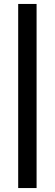

<svg xmlns="http://www.w3.org/2000/svg" viewBox="-20 -752 277 971"><path d="M72 199V-732H165V199Z"/></svg>

Font: Mukta Mahee
Style: Bold
Weight: 700
Designer: Shuchita Grover, Noopur Datye, Girish Dalvi, Yashodeep Gholap
Foundry: Ek Type
Version: Version 2.538;PS 1.000;hotconv 16.6.51;makeotf.lib2.5.65220;